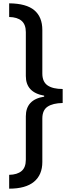

<svg xmlns="http://www.w3.org/2000/svg" viewBox="-20 -906 423 1152"><path d="M35 -886Q138 -885 186 -844.5Q234 -804 234 -726V-465Q234 -415 265.5 -393.5Q297 -372 356 -372V-288Q297 -287 265.5 -266Q234 -245 234 -195V66Q234 143 184 184.5Q134 226 35 226V143Q83 142 109 120.5Q135 99 135 52V-208Q135 -309 245 -326V-332Q135 -351 135 -450V-713Q135 -759 109.5 -781Q84 -803 35 -804Z"/></svg>

Font: Noto Sans Kannada UI Medium
Style: Regular
Weight: 500
Designer: Jelle Bosma - Monotype Design Team
Foundry: Monotype Imaging Inc.
Version: Version 2.005; ttfautohint (v1.8.4.7-5d5b)